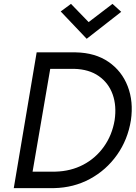

<svg xmlns="http://www.w3.org/2000/svg" viewBox="-20 -970 700 990"><path d="M437 -856 560 -950 605 -909 427 -770 293 -911 346 -950ZM258 0H51L169 -700H215H371Q471 -698 539.5 -651Q608 -604 638.5 -525Q669 -446 655 -350Q639 -250 583.5 -171.5Q528 -93 444 -47.5Q360 -2 258 0ZM362 -615H239L148 -85H266Q345 -87 409 -120.5Q473 -154 515.5 -213.5Q558 -273 571 -350Q582 -424 561 -483Q540 -542 489.5 -577.5Q439 -613 362 -615Z"/></svg>

Font: Jost*
Style: Italic
Weight: 400
Italic angle: -10°
Version: Version 3.7